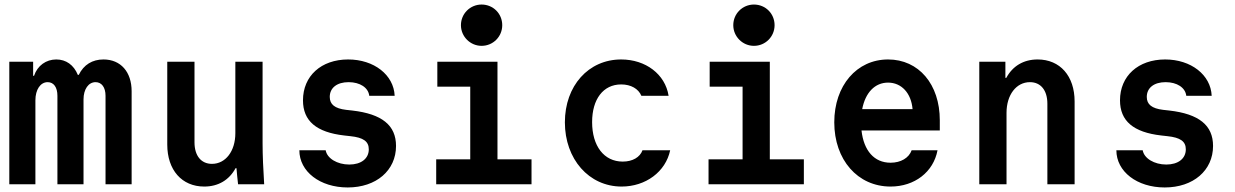

<svg xmlns="http://www.w3.org/2000/svg" viewBox="-20 -812 5440 846"><path d="M21 0H136V-370C136 -417 158 -450 190 -450C217 -450 233 -427 233 -390V0H348V-374C348 -419 370 -450 401 -450C428 -450 445 -427 445 -390V0H560V-410C560 -495 512 -550 436 -550C387 -550 349 -527 327 -482H323C305 -526 271 -550 228 -550C183 -550 145 -523 130 -478H126V-540H21Z M1137 -180V-540H1017V-225C1017 -146 974 -90 914 -90C866 -90 837 -126 837 -185V-540H717V-175C717 -63 781 10 880 10C942 10 990 -19 1018 -71H1022C1024 -48 1026 -25 1029 0H1144C1140 -63 1137 -129 1137 -180Z M1299 -150C1299 -56 1390 14 1512 14C1638 14 1725 -61 1725 -169C1725 -260 1663 -310 1532 -325L1505 -328C1455 -334 1433 -352 1433 -385C1433 -425 1465 -450 1516 -450C1566 -450 1603 -426 1607 -390H1719C1715 -482 1628 -550 1514 -550C1395 -550 1315 -477 1315 -370C1315 -279 1374 -229 1497 -215L1524 -212C1581 -206 1605 -189 1605 -154C1605 -113 1571 -87 1519 -87C1466 -87 1421 -114 1415 -150Z M1902 0H2322V-110H2172V-540H1907V-430H2052V-110H1902ZM2011 -701C2011 -651 2052 -610 2102 -610C2153 -610 2193 -651 2193 -701C2193 -752 2153 -792 2102 -792C2052 -792 2011 -752 2011 -701Z M2811 -150C2800 -119 2767 -100 2724 -100C2641 -100 2589 -169 2589 -274C2589 -375 2638 -440 2717 -440C2760 -440 2793 -421 2806 -390H2926C2911 -485 2825 -550 2717 -550C2573 -550 2469 -434 2469 -273C2469 -111 2575 10 2719 10C2825 10 2913 -55 2933 -150Z M3102 0H3522V-110H3372V-540H3107V-430H3252V-110H3102ZM3211 -701C3211 -651 3252 -610 3302 -610C3353 -610 3393 -651 3393 -701C3393 -752 3353 -792 3302 -792C3252 -792 3211 -752 3211 -701Z M3776 -237H4121V-282C4121 -441 4028 -550 3893 -550C3755 -550 3656 -435 3656 -273C3656 -108 3759 10 3904 10C4010 10 4093 -54 4111 -150H3997C3985 -116 3949 -95 3904 -95C3832 -95 3786 -148 3776 -237ZM3893 -448C3952 -448 3995 -402 4001 -331H3779C3793 -404 3835 -448 3893 -448Z M4295 0H4415V-315C4415 -394 4458 -450 4518 -450C4566 -450 4595 -414 4595 -355V0H4715V-365C4715 -477 4651 -550 4552 -550C4490 -550 4442 -521 4414 -469H4410V-540H4295Z M4899 -150C4899 -56 4990 14 5112 14C5238 14 5325 -61 5325 -169C5325 -260 5263 -310 5132 -325L5105 -328C5055 -334 5033 -352 5033 -385C5033 -425 5065 -450 5116 -450C5166 -450 5203 -426 5207 -390H5319C5315 -482 5228 -550 5114 -550C4995 -550 4915 -477 4915 -370C4915 -279 4974 -229 5097 -215L5124 -212C5181 -206 5205 -189 5205 -154C5205 -113 5171 -87 5119 -87C5066 -87 5021 -114 5015 -150Z"/></svg>

Font: CommitMono
Style: Bold
Weight: 700
Monospace: yes
Designer: Eigil Nikolajsen
Foundry: Eigil Nikolajsen
Version: Version 1.143